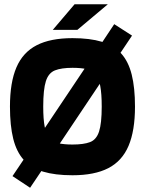

<svg xmlns="http://www.w3.org/2000/svg" viewBox="-20 -817 684 906"><path d="M39 14 146 -145 227 -87 122 69ZM496 -489 424 -560 519 -703 603 -649ZM227 -87 146 -145 424 -560 496 -489ZM322 10Q240 10 183.5 -7Q127 -24 92.5 -62Q58 -100 42.5 -162Q27 -224 27 -314Q27 -428 57.5 -499Q88 -570 153 -603.5Q218 -637 322 -637Q404 -637 460.5 -620Q517 -603 551.5 -565Q586 -527 601.5 -465Q617 -403 617 -314Q617 -200 586.5 -128.5Q556 -57 491 -23.5Q426 10 322 10ZM322 -135Q375 -135 405 -146.5Q435 -158 447.5 -196.5Q460 -235 460 -314Q460 -375 453 -411.5Q446 -448 430.5 -466.5Q415 -485 388 -491Q361 -497 322 -497Q270 -497 239.5 -485Q209 -473 196.5 -434Q184 -395 184 -314Q184 -254 191 -218.5Q198 -183 213.5 -165Q229 -147 256 -141Q283 -135 322 -135ZM489 -797 345 -676H229L332 -797Z"/></svg>

Font: Blinker
Style: Regular
Weight: 400
Designer: Juergen Huber
Foundry: supertype
Version: 1.017